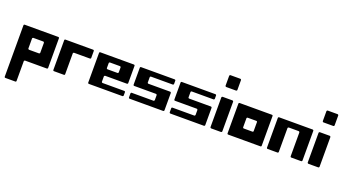

<svg xmlns="http://www.w3.org/2000/svg" viewBox="-77 -1614 4904 2745"><g transform="rotate(20 2375.0 -241.0)"><path d="M564.5 -481.4Q568.4 -481.4 570.3 -480.5Q573.2 -479.5 575.2 -477.5Q578.1 -474.6 579.1 -472.7Q580.1 -469.7 580.1 -466.8Q580.1 -353.5 580.1 -241.2Q580.1 -128.9 580.1 -15.6Q580.1 -12.7 579.1 -9.8Q578.1 -7.8 575.2 -4.9Q573.2 -2.9 570.3 -2Q568.4 -1 565.4 -1Q482.4 -1 400.4 -1Q317.4 -1 235.4 -1Q231.4 -1 229.5 0Q226.6 1 224.6 3.9Q222.7 5.9 220.7 8.8Q219.7 10.7 219.7 14.6Q219.7 88.9 219.7 164.1Q219.7 238.3 219.7 313.5Q219.7 316.4 218.8 319.3Q217.8 322.3 215.8 324.2Q213.9 326.2 210.9 327.1Q208 328.1 205.1 328.1Q168 328.1 129.9 328.1Q92.8 328.1 54.7 328.1Q51.8 328.1 48.8 327.1Q46.9 326.2 43.9 324.2Q42 322.3 41 319.3Q40 316.4 40 313.5Q40 118.2 40 -76.2Q40 -271.5 40 -466.8Q40 -469.7 41 -472.7Q42 -474.6 43.9 -477.5Q46.9 -479.5 48.8 -480.5Q51.8 -481.4 54.7 -481.4Q182.6 -481.4 309.6 -481.4Q437.5 -481.4 564.5 -481.4ZM384.8 -166Q384.8 -166 384.8 -166Q384.8 -166 384.8 -166Q387.7 -166 390.6 -167Q393.6 -168.9 395.5 -170.9Q397.5 -172.9 399.4 -175.8Q400.4 -178.7 400.4 -181.6Q400.4 -218.8 400.4 -256.8Q400.4 -293.9 400.4 -332Q400.4 -335 398.4 -336.9Q397.5 -339.8 395.5 -341.8Q393.6 -344.7 390.6 -345.7Q387.7 -346.7 384.8 -346.7Q347.7 -346.7 309.6 -346.7Q272.5 -346.7 235.4 -346.7Q231.4 -346.7 229.5 -345.7Q226.6 -344.7 224.6 -341.8Q222.7 -339.8 220.7 -336.9Q219.7 -335 219.7 -332Q219.7 -293.9 219.7 -256.8Q219.7 -218.8 219.7 -181.6Q219.7 -178.7 220.7 -175.8Q221.7 -172.9 224.6 -170.9Q226.6 -168.9 229.5 -168Q231.4 -166 235.4 -166Q272.5 -166 309.6 -166Q347.7 -166 384.8 -166Z M1110.4 -465.8Q1110.4 -439.5 1110.4 -413.1Q1110.4 -386.7 1110.4 -360.4Q1110.4 -357.4 1109.4 -354.5Q1108.4 -352.5 1105.5 -349.6Q1103.5 -347.7 1100.6 -346.7Q1098.6 -345.7 1094.7 -345.7Q1035.2 -345.7 975.6 -345.7Q915 -345.7 855.5 -345.7Q851.6 -345.7 849.6 -344.7Q846.7 -343.8 844.7 -340.8Q842.8 -338.9 840.8 -336.9Q839.8 -334 839.8 -331.1Q839.8 -252 839.8 -172.9Q839.8 -93.8 839.8 -14.6Q839.8 -11.7 838.9 -8.8Q837.9 -6.8 835.9 -3.9Q834 -2 831.1 -1Q828.1 0 825.2 0Q788.1 0 750 0Q712.9 0 674.8 0Q671.9 0 668.9 -1Q667 -2 664.1 -3.9Q662.1 -6.8 661.1 -8.8Q660.2 -11.7 660.2 -14.6Q660.2 -127.9 660.2 -240.2Q660.2 -352.5 660.2 -465.8Q660.2 -468.8 661.1 -471.7Q662.1 -473.6 664.1 -476.6Q667 -478.5 668.9 -479.5Q671.9 -480.5 674.8 -480.5Q780.3 -480.5 884.8 -480.5Q990.2 -480.5 1094.7 -480.5Q1097.7 -480.5 1100.6 -479.5Q1103.5 -478.5 1105.5 -476.6Q1107.4 -473.6 1109.4 -471.7Q1110.4 -468.8 1110.4 -465.8Z M1190.4 -465.8Q1190.4 -468.8 1191.4 -471.7Q1192.4 -474.6 1194.3 -476.6Q1197.3 -478.5 1199.2 -479.5Q1202.1 -480.5 1205.1 -480.5Q1333 -480.5 1460 -480.5Q1587.9 -480.5 1715.8 -480.5Q1718.8 -480.5 1720.7 -479.5Q1723.6 -478.5 1725.6 -476.6Q1728.5 -474.6 1729.5 -471.7Q1730.5 -468.8 1730.5 -465.8Q1730.5 -400.4 1730.5 -335Q1730.5 -268.6 1730.5 -203.1Q1730.5 -200.2 1729.5 -197.3Q1728.5 -194.3 1725.6 -192.4Q1723.6 -190.4 1720.7 -189.5Q1718.8 -188.5 1715.8 -188.5Q1632.8 -188.5 1550.8 -188.5Q1467.8 -188.5 1385.7 -188.5Q1381.8 -188.5 1379.9 -186.5Q1377 -185.5 1375 -183.6Q1373 -181.6 1371.1 -178.7Q1370.1 -175.8 1370.1 -172.9Q1370.1 -153.3 1370.1 -133.8Q1370.1 -114.3 1370.1 -94.7Q1370.1 -90.8 1371.1 -88.9Q1373 -85.9 1375 -84Q1377 -81.1 1379.9 -80.1Q1381.8 -79.1 1385.7 -79.1Q1467.8 -79.1 1550.8 -79.1Q1632.8 -79.1 1715.8 -79.1Q1718.8 -79.1 1720.7 -78.1Q1723.6 -77.1 1725.6 -75.2Q1728.5 -72.3 1729.5 -70.3Q1730.5 -67.4 1730.5 -64.5Q1730.5 -51.8 1730.5 -40Q1730.5 -27.3 1730.5 -15.6Q1730.5 -11.7 1729.5 -9.8Q1728.5 -6.8 1725.6 -4.9Q1723.6 -2 1720.7 -1Q1718.8 0 1715.8 0Q1587.9 0 1460 0Q1333 0 1205.1 0Q1202.1 0 1199.2 -1Q1197.3 -2 1194.3 -4.9Q1192.4 -6.8 1191.4 -9.8Q1190.4 -11.7 1190.4 -15.6Q1190.4 -127.9 1190.4 -240.2Q1190.4 -353.5 1190.4 -465.8ZM1535.2 -287.1Q1538.1 -287.1 1541 -288.1Q1543.9 -289.1 1545.9 -291Q1547.9 -293.9 1548.8 -295.9Q1550.8 -298.8 1550.8 -301.8Q1550.8 -320.3 1550.8 -338.9Q1550.8 -357.4 1550.8 -376Q1550.8 -378.9 1548.8 -381.8Q1547.9 -384.8 1545.9 -386.7Q1543.9 -388.7 1541 -389.6Q1538.1 -390.6 1535.2 -390.6Q1498 -390.6 1460 -390.6Q1422.9 -390.6 1385.7 -390.6Q1381.8 -390.6 1379.9 -389.6Q1377 -388.7 1375 -386.7Q1372.1 -383.8 1371.1 -381.8Q1370.1 -378.9 1370.1 -376Q1370.1 -357.4 1370.1 -338.9Q1370.1 -320.3 1370.1 -301.8Q1370.1 -298.8 1371.1 -295.9Q1373 -293.9 1375 -291Q1377 -289.1 1379.9 -288.1Q1381.8 -287.1 1385.7 -287.1Q1422.9 -287.1 1460 -287.1Q1498 -287.1 1535.2 -287.1Z M2350.6 -417Q2350.6 -413.1 2349.6 -411.1Q2348.6 -408.2 2345.7 -406.2Q2343.8 -403.3 2340.8 -402.3Q2338.9 -401.4 2335.9 -401.4Q2252.9 -401.4 2170.9 -401.4Q2087.9 -401.4 2005.9 -401.4Q2002 -401.4 2000 -400.4Q1997.1 -399.4 1995.1 -397.5Q1993.2 -394.5 1991.2 -392.6Q1990.2 -389.6 1990.2 -386.7Q1990.2 -367.2 1990.2 -347.7Q1990.2 -327.1 1990.2 -307.6Q1990.2 -304.7 1991.2 -301.8Q1993.2 -299.8 1995.1 -296.9Q1997.1 -294.9 2000 -293.9Q2002 -293 2005.9 -293Q2087.9 -293 2170.9 -293Q2252.9 -293 2335.9 -293Q2338.9 -293 2340.8 -292Q2343.8 -291 2345.7 -288.1Q2348.6 -286.1 2349.6 -283.2Q2350.6 -281.2 2350.6 -277.3Q2350.6 -211.9 2350.6 -146.5Q2350.6 -81.1 2350.6 -14.6Q2350.6 -11.7 2349.6 -9.8Q2348.6 -6.8 2345.7 -4.9Q2343.8 -2 2340.8 -1Q2338.9 0 2335.9 0Q2208 0 2080.1 0Q1953.1 0 1825.2 0Q1822.3 0 1819.3 -1Q1817.4 -2 1814.5 -4.9Q1812.5 -6.8 1811.5 -9.8Q1810.5 -11.7 1810.5 -14.6Q1810.5 -30.3 1810.5 -44.9Q1810.5 -60.5 1810.5 -75.2Q1810.5 -78.1 1811.5 -81.1Q1812.5 -83 1814.5 -85.9Q1817.4 -87.9 1819.3 -88.9Q1822.3 -89.8 1825.2 -89.8Q1908.2 -89.8 1990.2 -89.8Q2073.2 -89.8 2155.3 -89.8Q2158.2 -89.8 2161.1 -90.8Q2164.1 -91.8 2166 -94.7Q2168 -96.7 2168.9 -99.6Q2170.9 -101.6 2170.9 -105.5Q2170.9 -124 2170.9 -141.6Q2170.9 -160.2 2170.9 -178.7Q2170.9 -181.6 2168.9 -184.6Q2168 -187.5 2166 -189.5Q2164.1 -191.4 2161.1 -193.4Q2158.2 -194.3 2155.3 -194.3Q2073.2 -194.3 1990.2 -194.3Q1908.2 -194.3 1825.2 -194.3Q1822.3 -194.3 1819.3 -195.3Q1817.4 -196.3 1814.5 -198.2Q1812.5 -200.2 1811.5 -203.1Q1810.5 -206.1 1810.5 -209Q1810.5 -273.4 1810.5 -336.9Q1810.5 -401.4 1810.5 -465.8Q1810.5 -468.8 1811.5 -471.7Q1812.5 -473.6 1814.5 -476.6Q1817.4 -478.5 1819.3 -479.5Q1822.3 -480.5 1825.2 -480.5Q1953.1 -480.5 2080.1 -480.5Q2208 -480.5 2335.9 -480.5Q2338.9 -480.5 2340.8 -479.5Q2343.8 -478.5 2345.7 -476.6Q2348.6 -473.6 2349.6 -471.7Q2350.6 -468.8 2350.6 -465.8Q2350.6 -453.1 2350.6 -441.4Q2350.6 -428.7 2350.6 -417Z M2970.7 -417Q2970.7 -413.1 2969.7 -411.1Q2968.8 -408.2 2965.8 -406.2Q2963.9 -403.3 2960.9 -402.3Q2959 -401.4 2956.1 -401.4Q2873 -401.4 2791 -401.4Q2708 -401.4 2626 -401.4Q2622.1 -401.4 2620.1 -400.4Q2617.2 -399.4 2615.2 -397.5Q2613.3 -394.5 2611.3 -392.6Q2610.4 -389.6 2610.4 -386.7Q2610.4 -367.2 2610.4 -347.7Q2610.4 -327.1 2610.4 -307.6Q2610.4 -304.7 2611.3 -301.8Q2613.3 -299.8 2615.2 -296.9Q2617.2 -294.9 2620.1 -293.9Q2622.1 -293 2626 -293Q2708 -293 2791 -293Q2873 -293 2956.1 -293Q2959 -293 2960.9 -292Q2963.9 -291 2965.8 -288.1Q2968.8 -286.1 2969.7 -283.2Q2970.7 -281.2 2970.7 -277.3Q2970.7 -211.9 2970.7 -146.5Q2970.7 -81.1 2970.7 -14.6Q2970.7 -11.7 2969.7 -9.8Q2968.8 -6.8 2965.8 -4.9Q2963.9 -2 2960.9 -1Q2959 0 2956.1 0Q2828.1 0 2700.2 0Q2573.2 0 2445.3 0Q2442.4 0 2439.5 -1Q2437.5 -2 2434.6 -4.9Q2432.6 -6.8 2431.6 -9.8Q2430.7 -11.7 2430.7 -14.6Q2430.7 -30.3 2430.7 -44.9Q2430.7 -60.5 2430.7 -75.2Q2430.7 -78.1 2431.6 -81.1Q2432.6 -83 2434.6 -85.9Q2437.5 -87.9 2439.5 -88.9Q2442.4 -89.8 2445.3 -89.8Q2528.3 -89.8 2610.4 -89.8Q2693.4 -89.8 2775.4 -89.8Q2778.3 -89.8 2781.2 -90.8Q2784.2 -91.8 2786.1 -94.7Q2788.1 -96.7 2789.1 -99.6Q2791 -101.6 2791 -105.5Q2791 -124 2791 -141.6Q2791 -160.2 2791 -178.7Q2791 -181.6 2789.1 -184.6Q2788.1 -187.5 2786.1 -189.5Q2784.2 -191.4 2781.2 -193.4Q2778.3 -194.3 2775.4 -194.3Q2693.4 -194.3 2610.4 -194.3Q2528.3 -194.3 2445.3 -194.3Q2442.4 -194.3 2439.5 -195.3Q2437.5 -196.3 2434.6 -198.2Q2432.6 -200.2 2431.6 -203.1Q2430.7 -206.1 2430.7 -209Q2430.7 -273.4 2430.7 -336.9Q2430.7 -401.4 2430.7 -465.8Q2430.7 -468.8 2431.6 -471.7Q2432.6 -473.6 2434.6 -476.6Q2437.5 -478.5 2439.5 -479.5Q2442.4 -480.5 2445.3 -480.5Q2573.2 -480.5 2700.2 -480.5Q2828.1 -480.5 2956.1 -480.5Q2959 -480.5 2960.9 -479.5Q2963.9 -478.5 2965.8 -476.6Q2968.8 -473.6 2969.7 -471.7Q2970.7 -468.8 2970.7 -465.8Q2970.7 -453.1 2970.7 -441.4Q2970.7 -428.7 2970.7 -417Z M3050.8 -465.8Q3050.8 -470.7 3055.7 -475.6Q3060.5 -480.5 3065.4 -480.5Q3103.5 -480.5 3140.6 -480.5Q3178.7 -480.5 3215.8 -480.5Q3220.7 -480.5 3225.6 -475.6Q3230.5 -470.7 3230.5 -465.8Q3230.5 -352.5 3230.5 -240.2Q3230.5 -127 3230.5 -14.6Q3230.5 -9.8 3225.6 -4.9Q3220.7 0 3215.8 0Q3178.7 0 3140.6 0Q3103.5 0 3065.4 0Q3060.5 0 3055.7 -4.9Q3050.8 -9.8 3050.8 -14.6Q3050.8 -127 3050.8 -240.2Q3050.8 -352.5 3050.8 -465.8ZM3050.8 -794.9Q3050.8 -799.8 3055.7 -804.7Q3060.5 -809.6 3065.4 -809.6Q3103.5 -809.6 3140.6 -809.6Q3178.7 -809.6 3215.8 -809.6Q3220.7 -809.6 3225.6 -804.7Q3230.5 -799.8 3230.5 -794.9Q3230.5 -756.8 3230.5 -719.7Q3230.5 -682.6 3230.5 -644.5Q3230.5 -639.6 3225.6 -634.8Q3220.7 -629.9 3215.8 -629.9Q3178.7 -629.9 3140.6 -629.9Q3103.5 -629.9 3065.4 -629.9Q3060.5 -629.9 3055.7 -634.8Q3050.8 -639.6 3050.8 -644.5Q3050.8 -682.6 3050.8 -719.7Q3050.8 -756.8 3050.8 -794.9Z M3310.5 -465.8Q3310.5 -468.8 3311.5 -471.7Q3312.5 -473.6 3314.5 -476.6Q3317.4 -478.5 3319.3 -479.5Q3322.3 -480.5 3325.2 -480.5Q3448.2 -480.5 3570.3 -480.5Q3692.4 -480.5 3815.4 -480.5Q3818.4 -480.5 3821.3 -479.5Q3823.2 -478.5 3826.2 -476.6Q3828.1 -474.6 3829.1 -471.7Q3830.1 -468.8 3830.1 -465.8Q3830.1 -352.5 3830.1 -240.2Q3830.1 -127.9 3830.1 -14.6Q3830.1 -11.7 3829.1 -8.8Q3828.1 -6.8 3826.2 -3.9Q3824.2 -2 3821.3 -1Q3818.4 0 3815.4 0Q3693.4 0 3570.3 0Q3448.2 0 3325.2 0Q3322.3 0 3319.3 -1Q3317.4 -2 3314.5 -3.9Q3312.5 -6.8 3311.5 -8.8Q3310.5 -11.7 3310.5 -14.6Q3310.5 -127.9 3310.5 -240.2Q3310.5 -352.5 3310.5 -465.8ZM3490.2 -172.9Q3490.2 -169.9 3491.2 -167Q3493.2 -165 3495.1 -162.1Q3497.1 -160.2 3500 -159.2Q3502 -158.2 3505.9 -158.2Q3538.1 -158.2 3570.3 -158.2Q3602.5 -158.2 3635.7 -158.2Q3638.7 -158.2 3641.6 -159.2Q3643.6 -160.2 3646.5 -162.1Q3648.4 -165 3649.4 -167Q3650.4 -169.9 3650.4 -172.9Q3650.4 -207 3650.4 -240.2Q3650.4 -273.4 3650.4 -307.6Q3650.4 -310.5 3649.4 -313.5Q3648.4 -315.4 3646.5 -318.4Q3643.6 -320.3 3641.6 -321.3Q3638.7 -322.3 3635.7 -322.3Q3602.5 -322.3 3570.3 -322.3Q3538.1 -322.3 3505.9 -322.3Q3502 -322.3 3500 -321.3Q3497.1 -320.3 3495.1 -318.4Q3493.2 -315.4 3491.2 -313.5Q3490.2 -310.5 3490.2 -307.6Q3490.2 -273.4 3490.2 -240.2Q3490.2 -207 3490.2 -172.9Z M3910.2 -465.8Q3910.2 -469.7 3911.1 -471.7Q3912.1 -474.6 3914.1 -476.6Q3917 -478.5 3918.9 -480.5Q3921.9 -481.4 3924.8 -481.4Q4052.7 -481.4 4179.7 -481.4Q4307.6 -481.4 4434.6 -481.4Q4437.5 -481.4 4440.4 -480.5Q4443.4 -479.5 4445.3 -476.6Q4448.2 -474.6 4449.2 -471.7Q4450.2 -469.7 4450.2 -465.8Q4450.2 -353.5 4450.2 -241.2Q4450.2 -127.9 4450.2 -15.6Q4450.2 -12.7 4449.2 -9.8Q4448.2 -6.8 4445.3 -4.9Q4443.4 -2.9 4440.4 -1Q4438.5 0 4435.5 0Q4397.5 0 4360.4 0Q4322.3 0 4285.2 0Q4282.2 0 4279.3 -1Q4276.4 -2.9 4274.4 -4.9Q4272.5 -6.8 4271.5 -9.8Q4270.5 -12.7 4270.5 -15.6Q4270.5 -105.5 4270.5 -195.3Q4270.5 -286.1 4270.5 -376Q4270.5 -378.9 4268.6 -381.8Q4267.6 -384.8 4265.6 -386.7Q4263.7 -388.7 4260.7 -389.6Q4257.8 -391.6 4254.9 -391.6Q4217.8 -391.6 4179.7 -391.6Q4142.6 -391.6 4105.5 -391.6Q4101.6 -391.6 4099.6 -389.6Q4096.7 -388.7 4094.7 -386.7Q4091.8 -384.8 4090.8 -381.8Q4089.8 -378.9 4089.8 -376Q4089.8 -286.1 4089.8 -195.3Q4089.8 -105.5 4089.8 -15.6Q4089.8 -12.7 4088.9 -9.8Q4087.9 -6.8 4085.9 -4.9Q4084 -2.9 4081.1 -1Q4078.1 0 4075.2 0Q4038.1 0 4000 0Q3962.9 0 3924.8 0Q3921.9 0 3918.9 -1Q3917 -2.9 3914.1 -4.9Q3912.1 -6.8 3911.1 -9.8Q3910.2 -12.7 3910.2 -15.6Q3910.2 -127.9 3910.2 -241.2Q3910.2 -353.5 3910.2 -465.8Z M4530.3 -465.8Q4530.3 -470.7 4535.2 -475.6Q4540 -480.5 4544.9 -480.5Q4583 -480.5 4620.1 -480.5Q4658.2 -480.5 4695.3 -480.5Q4700.2 -480.5 4705.1 -475.6Q4710 -470.7 4710 -465.8Q4710 -352.5 4710 -240.2Q4710 -127 4710 -14.6Q4710 -9.8 4705.1 -4.9Q4700.2 0 4695.3 0Q4658.2 0 4620.1 0Q4583 0 4544.9 0Q4540 0 4535.2 -4.9Q4530.3 -9.8 4530.3 -14.6Q4530.3 -127 4530.3 -240.2Q4530.3 -352.5 4530.3 -465.8ZM4530.3 -794.9Q4530.3 -799.8 4535.2 -804.7Q4540 -809.6 4544.9 -809.6Q4583 -809.6 4620.1 -809.6Q4658.2 -809.6 4695.3 -809.6Q4700.2 -809.6 4705.1 -804.7Q4710 -799.8 4710 -794.9Q4710 -756.8 4710 -719.7Q4710 -682.6 4710 -644.5Q4710 -639.6 4705.1 -634.8Q4700.2 -629.9 4695.3 -629.9Q4658.2 -629.9 4620.1 -629.9Q4583 -629.9 4544.9 -629.9Q4540 -629.9 4535.2 -634.8Q4530.3 -639.6 4530.3 -644.5Q4530.3 -682.6 4530.3 -719.7Q4530.3 -756.8 4530.3 -794.9Z"/></g></svg>

Font: pil love
Style: regular
Weight: 400
Designer: pierpaolo belleggia, riccardo antolini, manuela ilari
Foundry: pil communication
Version: Version 1.2